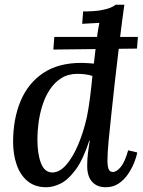

<svg xmlns="http://www.w3.org/2000/svg" viewBox="-20 -775 599 806"><path d="M559 -620 555 -571 204 -567 208 -620ZM174 11Q127 11 96 -14.5Q65 -40 50 -83.5Q35 -127 35 -179Q35 -276 66.5 -351Q98 -426 161.5 -468.5Q225 -511 321 -511Q333 -511 348 -510Q363 -509 374 -508Q379 -547 382.5 -580.5Q386 -614 390 -639.5Q394 -665 397 -679Q380 -678 360.5 -677Q341 -676 325 -675L329 -727Q374 -727 400.5 -731.5Q427 -736 442 -742Q457 -748 465 -755H502Q493 -692 483.5 -614Q474 -536 462 -430Q455 -364 448 -301Q441 -238 436 -185Q431 -132 431 -98Q431 -80 435.5 -66.5Q440 -53 454 -53Q469 -53 486.5 -73.5Q504 -94 518 -144L556 -135Q553 -116 543 -91.5Q533 -67 517 -43.5Q501 -20 478 -4.5Q455 11 424 11Q387 11 366.5 -12Q346 -35 346 -79Q346 -105 349 -130Q352 -155 357 -185H355Q329 -105 297.5 -62.5Q266 -20 234.5 -4.5Q203 11 174 11ZM200 -51Q230 -51 258 -83Q286 -115 308.5 -168.5Q331 -222 345 -285Q352 -320 357.5 -362.5Q363 -405 368 -456Q355 -461 337.5 -463Q320 -465 305 -465Q266 -465 237.5 -447Q209 -429 189.5 -399.5Q170 -370 158.5 -334Q147 -298 142 -261Q137 -224 137 -191Q137 -129 152 -90Q167 -51 200 -51Z"/></svg>

Font: Lora Medium
Style: Italic
Weight: 500
Italic angle: -3°
Designer: Olga Karpushina, Alexei Vanyashin (Cyrillic)
Foundry: Cyreal
Version: Version 3.004